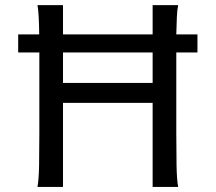

<svg xmlns="http://www.w3.org/2000/svg" viewBox="-20 -733 846 753"><path d="M51.3 -598.1H133.8Q133.3 -636.2 131.8 -665.3Q130.4 -694.3 127 -712.9H227.1V-598.1H578.6V-712.9H678.7Q674.8 -694.3 673.6 -665.3Q672.4 -636.2 671.4 -598.1H754.4V-527.3H671.4V-212.4Q671.4 -140.1 672.4 -84.7Q673.3 -29.3 678.7 0H578.6V-329.6H227.1V0H127Q132.3 -29.3 133.3 -84.7Q134.3 -140.1 134.3 -212.4V-527.3H51.3ZM578.6 -407.7V-527.3H227.1V-407.7Z"/></svg>

Font: Andika
Style: Regular
Weight: 400
Designer: Victor Gaultney, Annie Olsen, Julie Remington, Don Collingsworth, Eric Hays
Foundry: SIL International
Version: Version 1.001